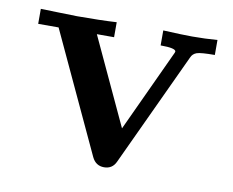

<svg xmlns="http://www.w3.org/2000/svg" viewBox="-57 -516 721 593"><g transform="rotate(10 303.0 -220.0)"><path d="M26 -397V-444Q36 -444 80 -442.5Q124 -441 140 -441Q214 -441 264 -444V-397H210L337 -124L453 -374Q458 -384 458 -386Q458 -397 410 -397V-444Q473 -441 501 -441Q542 -441 580 -444V-397Q536 -397 523.5 -392.5Q511 -388 506 -376L340 -20Q329 4 303 4Q277 4 265 -21L90 -397Z"/></g></svg>

Font: CMU Serif
Style: Bold
Weight: 700
Version: Version 0.7.0